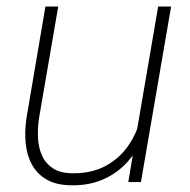

<svg xmlns="http://www.w3.org/2000/svg" viewBox="-20 -548 572 578"><path d="M386.7 -123 456.1 -528.3H495.1L404.3 0H366.2ZM408.2 -211.9 433.6 -212.4Q425.3 -165.5 406.2 -125Q387.2 -84.5 357.7 -54.2Q328.1 -23.9 287.8 -6.8Q247.6 10.3 196.8 9.8Q151.4 9.8 122.1 -6.6Q92.8 -22.9 76.9 -51.3Q61 -79.6 57.4 -115.7Q53.7 -151.9 59.6 -191.9L116.7 -528.3H155.3L97.2 -190.9Q92.8 -159.7 94.5 -130.6Q96.2 -101.6 107.2 -78.1Q118.2 -54.7 140.6 -40.5Q163.1 -26.4 199.2 -26.4Q257.3 -25.9 300.3 -49.8Q343.3 -73.7 370.4 -115.7Q397.5 -157.7 408.2 -211.9Z"/></svg>

Font: Roboto ExtraLight
Style: Italic
Weight: 250
Designer: Christian Robertson
Foundry: Google
Version: Version 3.009; 2024